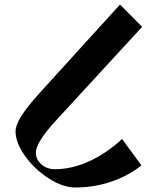

<svg xmlns="http://www.w3.org/2000/svg" viewBox="-20 -824 699 851"><path d="M153 -409 512 -804 610 -705 231 -293Q139 -194 139 -147Q139 -117 163.5 -95.5Q188 -74 224 -74Q298 -74 375 -109Q452 -144 521 -208L607 -91Q548 -44 472 -18.5Q396 7 314 7Q259 7 196.5 -33Q134 -73 91.5 -132Q49 -191 49 -242Q49 -269 74.5 -309.5Q100 -350 153 -409Z"/></svg>

Font: Amita
Style: Bold
Weight: 700
Designer: Eduardo Rodriguez Tunni, Modular Infotech, Brian J. Bonislawsky
Foundry: Eduardo Rodriguez Tunni, Modular Infotech, Brian J. Bonislawsky
Version: Version 1.003